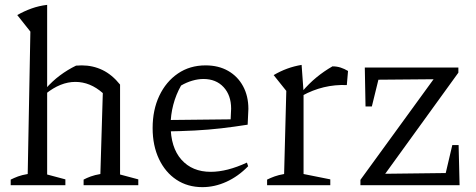

<svg xmlns="http://www.w3.org/2000/svg" viewBox="-20 -762 1958 790"><path d="M24 0V-23Q38 -30 54 -36Q70 -42 94 -46L105 -632L51 -700Q79 -716 109.5 -727Q140 -738 174 -742V-44L249 -24V0ZM324 0V-23Q337 -30 353.5 -36Q370 -42 393 -46L403 -379L474 -414V-44L549 -24V0ZM168 -376 167 -396Q195 -428 226.5 -451.5Q258 -475 293 -492Q299 -492 305 -492.5Q311 -493 316 -493Q362 -493 401.5 -474Q441 -455 474 -414L403 -379Q351 -425 290 -425Q229 -425 168 -376Z M813 8Q752 8 706 -22.5Q660 -53 634 -108Q608 -163 608 -235Q608 -310 635.5 -368Q663 -426 712 -459.5Q761 -493 826 -493Q879 -493 918.5 -470.5Q958 -448 980 -407.5Q1002 -367 1002 -314L999 -249Q942 -240 890 -234Q838 -228 781 -225Q724 -222 653 -221L654 -268L929 -271L931 -315Q931 -370 900 -403.5Q869 -437 817 -437Q795 -437 771 -430Q747 -423 725 -410Q704 -373 693 -331Q682 -289 682 -247Q682 -155 726.5 -105Q771 -55 847 -55Q914 -55 996 -93L1001 -78Q960 -36 911.5 -14Q863 8 813 8Z M1407 -412Q1310 -416 1223 -368V-385Q1251 -418 1282 -443.5Q1313 -469 1348 -489Q1366 -489 1381.5 -484Q1397 -479 1412 -470ZM1079 0V-23Q1093 -30 1109.5 -36Q1126 -42 1149 -46L1158 -388L1106 -453Q1160 -485 1221 -495L1229 -384V-46L1339 -24V0Z M1463 0V-22L1764 -436L1537 -434L1510 -324H1484L1481 -484H1866V-463L1565 -47L1814 -50L1841 -165H1867L1871 0Z"/></svg>

Font: Piazzolla 24pt
Style: Regular
Weight: 400
Designer: Juan Pablo del Peral
Foundry: Huerta Tipografica
Version: Version 2.005